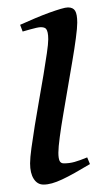

<svg xmlns="http://www.w3.org/2000/svg" viewBox="-20 -477 286 517"><path d="M222.2 -35.2Q199.2 -21.5 180.9 -11.2Q162.6 -1 147.5 6.1Q132.3 13.2 120.1 16.6Q107.9 20 97.2 20Q80.6 20 70.8 4.6Q61 -10.7 61 -37.1Q61 -51.8 64.7 -78.9Q68.4 -106 73.7 -138.9Q79.1 -171.9 85.4 -207.8Q91.8 -243.7 97.2 -276.1Q102.5 -308.6 106.2 -333.7Q109.9 -358.9 109.9 -371.1Q109.9 -382.3 108.4 -388.9Q106.9 -395.5 104.5 -398.7Q102.1 -401.9 98.1 -402.8Q94.2 -403.8 89.8 -403.8Q85.9 -403.8 77.9 -402.1Q69.8 -400.4 61.5 -397.9Q52.2 -395.5 41 -392.1L34.2 -410.2Q54.7 -419.4 75 -428Q95.2 -436.5 112.8 -442.9Q130.4 -449.2 143.6 -453.1Q156.7 -457 163.1 -457Q176.8 -457 182.4 -447.8Q188 -438.5 188 -416Q188 -401.9 184.3 -374.3Q180.7 -346.7 174.8 -312.5Q168.9 -278.3 162.6 -241Q156.2 -203.6 150.4 -169.4Q144.5 -135.3 140.9 -107.7Q137.2 -80.1 137.2 -65.9Q137.2 -50.8 140.4 -43.9Q143.6 -37.1 151.9 -37.1Q167 -37.1 180.9 -41Q194.8 -44.9 214.8 -53.2Z"/></svg>

Font: Gentium Plus APac
Style: Italic
Weight: 400
Italic angle: -8°
Designer: J. Victor Gaultney, Annie Olsen, Iska Routamaa, Becca Hirsbrunner
Foundry: SIL International
Version: Version 5.000